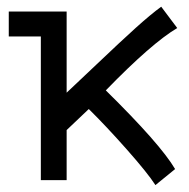

<svg xmlns="http://www.w3.org/2000/svg" viewBox="-20 -532 558 567"><path d="M292.5 -265.1Q454.1 -106 497.1 -32.7L439 14.6Q416.5 -20.5 354.5 -90.6Q292.5 -160.6 242.2 -210L176.8 -147.9V0H100.6V-424.3H5.9V-498H99.6H100.6H175.8H176.8V-258.3Q196.3 -276.4 265.9 -342.5Q335.4 -408.7 380.6 -449.5Q425.8 -490.2 456.1 -512.2L503.4 -449.2Q428.2 -404.8 292.5 -265.1Z"/></svg>

Font: Fantasque Sans Mono
Style: Regular
Weight: 400
Monospace: yes
Designer: Jany Belluz
Version: Version 1.8.0 ; ttfautohint (v1.8.2)